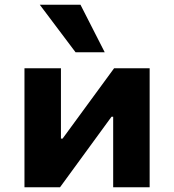

<svg xmlns="http://www.w3.org/2000/svg" viewBox="-20 -796 740 816"><path d="M84 0V-506H239V-207H246L465 -506H616V0H461V-300H454L235 0ZM301 -574 149 -776H322L425 -574Z"/></svg>

Font: Nunito Sans 6pt ExtraBold
Style: Regular
Weight: 800
Version: Version 3.101;gftools[0.9.27]